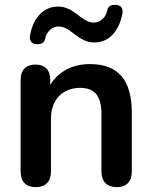

<svg xmlns="http://www.w3.org/2000/svg" viewBox="-20 -763 625 791"><path d="M131 -581C152 -580 163 -588 166 -603C172 -633 194 -654 222 -654C271 -654 302 -588 368 -588C440 -588 473 -650 484 -705C489 -730 477 -742 457 -743C436 -744 425 -736 422 -721C416 -691 394 -670 366 -670C316 -670 286 -736 220 -736C148 -736 114 -674 104 -619C99 -594 111 -582 131 -581ZM127 8C168 8 190 -15 190 -56V-275C190 -351 237 -401 310 -401C370 -401 398 -368 398 -292V-56C398 -15 421 8 461 8C501 8 523 -15 523 -56V-298C523 -434 467 -499 350 -499C280 -499 220 -469 187 -413V-434C187 -475 165 -497 126 -497C87 -497 65 -475 65 -434V-56C65 -15 87 8 127 8Z"/></svg>

Font: Nunito
Style: Bold
Weight: 700
Designer: Vernon Adams
Foundry: Vernon Adams
Version: Version 3.602